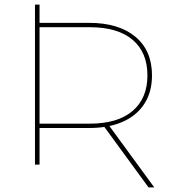

<svg xmlns="http://www.w3.org/2000/svg" viewBox="-20 -720 756 840"><path d="M144 -160V-179H372Q495 -179 560 -234.5Q625 -290 625 -390Q625 -491 560 -546Q495 -601 372 -601H144V-620H370Q499 -620 572 -559.5Q645 -499 645 -390Q645 -318 612 -266.5Q579 -215 517.5 -187.5Q456 -160 370 -160ZM133 0V-700H153V0ZM630 100 429 -175H454L655 100Z"/></svg>

Font: Montserrat Alternates Thin
Style: Regular
Weight: 100
Designer: Julieta Ulanovsky
Foundry: Julieta Ulanovsky
Version: Version 9.000